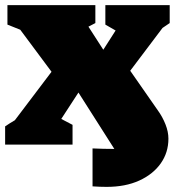

<svg xmlns="http://www.w3.org/2000/svg" viewBox="-27 -564 682 749"><path d="M-7 0V-71Q12 -84 31 -95L174 -284L52 -448L2 -468V-544H345V-474Q332 -467 318 -460L376 -370L424 -445L384 -468V-544H635V-474Q621 -464 607 -455L481 -288L589 -133Q607 -108 618.5 -79Q630 -50 630 -23Q630 31 600 73.5Q570 116 516 140.5Q462 165 389 165Q376 165 362 164.5Q348 164 334 163V15Q355 16 376.5 16.5Q398 17 419 17L279 -203L212 -100L256 -77V0ZM457 -168 459 -149Q458 -159 457 -168Z"/></svg>

Font: Piazzolla SC Black
Style: Regular
Weight: 900
Designer: Juan Pablo del Peral
Foundry: Huerta Tipografica
Version: Version 1.330